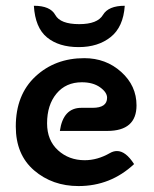

<svg xmlns="http://www.w3.org/2000/svg" viewBox="-20 -626 523 653"><path d="M256.8 -259.3H294.9Q344.2 -259.3 344.2 -293.5Q344.2 -312 320.3 -329.1Q296.4 -346.2 258.3 -346.2Q204.1 -346.2 172.1 -307.6Q140.1 -269 140.1 -206.5Q140.1 -148.9 177.2 -115Q214.4 -81.1 268.1 -81.1Q311.5 -81.1 354 -105.5Q365.7 -112.3 377.9 -112.3Q407.7 -112.3 436 -67.9Q356 6.8 247.1 6.8Q158.2 6.8 95.9 -46.6Q33.7 -100.1 33.7 -195.8Q33.7 -303.7 100.6 -366Q167.5 -428.2 266.6 -428.2Q340.3 -428.2 392.3 -381.3Q444.3 -334.5 444.3 -267.6Q444.3 -180.7 344.7 -180.7H183.6Q194.8 -259.3 256.8 -259.3ZM247.6 -465.8Q180.2 -465.8 139.9 -498.8Q99.6 -531.7 95.2 -606.4Q150.9 -606.4 168 -575.2Q185.1 -543.9 249.5 -543.9Q311.5 -543.9 330.1 -575.2Q348.6 -606.4 404.3 -606.4Q399.4 -534.2 356.4 -500Q313.5 -465.8 247.6 -465.8Z"/></svg>

Font: Bainsley
Style: Bold
Weight: 700
Designer: Paul James MIller
Foundry: High-Logic / Made with FontCreator
Version: Version 1.411;March 28, 2021;FontCreator 13.0.0.2683 64-bit